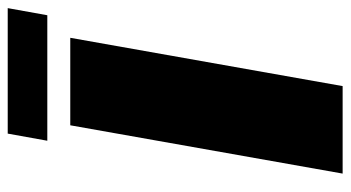

<svg xmlns="http://www.w3.org/2000/svg" viewBox="-220 -666 886 485"><g transform="rotate(-90 222.5 -423.0)"><path d="M27 0 149 -688H370L248 0ZM110 -746 128 -846H445L427 -746Z"/></g></svg>

Font: Archivo SemiBold Black
Style: Italic
Weight: 900
Italic angle: -10°
Version: Version 2.001